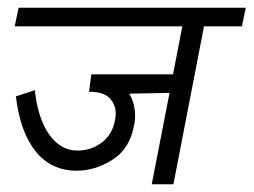

<svg xmlns="http://www.w3.org/2000/svg" viewBox="-20 -476 655 496"><path d="M428 0H372L418 -236L314 -234Q329 -208 329 -177Q329 -163 326 -151Q315 -91 270 -63Q225 -35 179 -35Q112 -35 72 -85Q32 -135 21 -227L70 -243Q78 -169 107.5 -128Q137 -87 180 -87Q215 -87 242.5 -107.5Q270 -128 277 -165Q279 -175 279 -182Q279 -206 263 -222.5Q247 -239 210 -239L216 -284H427L451 -408H18L28 -456H615L605 -408H507Z"/></svg>

Font: Cambay Devanagari
Style: Italic
Weight: 400
Italic angle: -11°
Designer: Pooja Saxena
Foundry: Pooja Saxena
Version: Version 1.018;PS 001.018;hotconv 1.0.70;makeotf.lib2.5.58329